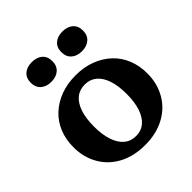

<svg xmlns="http://www.w3.org/2000/svg" viewBox="-200 -881 1034 1034"><g transform="rotate(-45 317.5 -364.0)"><path d="M599 -255Q599 -178 564 -117.5Q529 -57 465.5 -23.5Q402 10 318 10Q233 10 169.5 -23.5Q106 -57 71 -117.5Q36 -178 36 -255Q36 -314 56 -363Q76 -412 113.5 -447Q151 -482 202.5 -501.5Q254 -521 318 -521Q381 -521 432.5 -501.5Q484 -482 521.5 -447Q559 -412 579 -363Q599 -314 599 -255ZM193 -255Q193 -193 208 -149Q223 -105 250.5 -82Q278 -59 318 -59Q357 -59 384.5 -82Q412 -105 427 -149Q442 -193 442 -255Q442 -319 427 -362.5Q412 -406 384.5 -428.5Q357 -451 318 -451Q278 -451 250.5 -428.5Q223 -406 208 -362.5Q193 -319 193 -255ZM284 -663Q284 -628 261.5 -608Q239 -588 201 -588Q164 -588 141.5 -608Q119 -628 119 -663Q119 -699 141.5 -718.5Q164 -738 201 -738Q239 -738 261.5 -718.5Q284 -699 284 -663ZM517 -663Q517 -628 494.5 -608Q472 -588 434 -588Q397 -588 374.5 -608Q352 -628 352 -663Q352 -699 374.5 -718.5Q397 -738 434 -738Q472 -738 494.5 -718.5Q517 -699 517 -663Z"/></g></svg>

Font: Roboto Serif 28pt SemiBold
Style: Regular
Weight: 600
Designer: Greg Gazdowicz
Foundry: Commercial Type
Version: Version 1.008